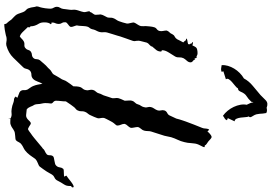

<svg xmlns="http://www.w3.org/2000/svg" viewBox="-204 -1002 1251 884"><g transform="rotate(90 422.0 -560.5)"><path d="M843.8 -266.6Q842.8 -266.6 840.8 -264.6Q838.9 -262.7 837.9 -261.7H836.9V-257.8V-256.8Q836.9 -247.1 835 -240.7Q833 -234.4 829.1 -228.5Q825.2 -222.7 820.8 -215.3Q816.4 -208 810.5 -196.3Q805.7 -188.5 797.4 -185.1Q789.1 -181.6 784.2 -173.8Q780.3 -167 776.9 -160.6Q773.4 -154.3 769.5 -148.4Q764.6 -140.6 758.8 -132.8Q752.9 -125 748 -118.2Q746.1 -115.2 741.2 -112.8Q736.3 -110.4 731 -108.4Q725.6 -106.4 720.7 -103.5Q715.8 -100.6 712.9 -97.7Q704.1 -85 694.8 -72.3Q685.5 -59.6 672.9 -49.8Q666 -44.9 659.7 -42Q653.3 -39.1 646.5 -34.2Q638.7 -29.3 634.8 -20.5Q630.9 -11.7 626 -7.8Q623 -5.9 617.7 -5.4Q612.3 -4.9 606 -4.4Q599.6 -3.9 593.3 -2.9Q586.9 -2 584 0Q576.2 3.9 570.3 8.3Q564.5 12.7 556.6 15.6Q550.8 18.6 543 18.1Q535.2 17.6 528.3 17.6L526.4 18.6Q525.4 21.5 525.4 25.4H524.4Q525.4 22.5 525.4 16.6Q513.7 10.7 503.4 12.2Q493.2 13.7 481.4 11.7Q473.6 10.7 467.3 8.8Q460.9 6.8 453.1 3.9Q445.3 1 438.5 1Q431.6 1 424.8 -6.8L427.7 -9.8L430.7 -14.6Q424.8 -17.6 414.1 -21Q403.3 -24.4 400.4 -28.3Q394.5 -36.1 395.5 -44.9Q396.5 -53.7 392.6 -61.5Q387.7 -69.3 383.3 -75.2Q378.9 -81.1 376 -88.9Q372.1 -98.6 370.1 -108.9Q368.2 -119.1 366.2 -129.9Q360.4 -120.1 356 -107.4Q351.6 -94.7 343.8 -86.9Q335.9 -79.1 324.2 -79.1Q312.5 -79.1 304.7 -71.3Q298.8 -64.5 297.4 -55.7Q295.9 -46.9 291 -42Q267.6 -17.6 246.1 4.4Q224.6 26.4 190.4 36.1Q181.6 38.1 173.3 36.1Q165 34.2 157.2 35.2Q153.3 35.2 150.4 36.1Q147.5 37.1 144.5 38.1Q140.6 39.1 133.3 40.5Q126 42 117.7 43.5Q109.4 44.9 102.1 45.4Q94.7 45.9 91.8 45.9Q90.8 43.9 90.8 40L89.8 39.1V37.1Q84 31.2 79.6 25.4Q75.2 19.5 70.3 12.7Q65.4 7.8 58.6 1.5Q51.8 -4.9 47.9 -10.7Q43.9 -17.6 41.5 -25.9Q39.1 -34.2 36.1 -41Q33.2 -48.8 26.4 -54.7Q19.5 -60.5 17.6 -69.3Q14.6 -77.1 13.7 -85.9Q12.7 -94.7 9.8 -103.5Q9.8 -106.4 11.2 -111.8Q12.7 -117.2 13.7 -119.1Q14.6 -122.1 16.1 -128.9Q17.6 -135.7 18.6 -143.1Q19.5 -150.4 20 -157.2Q20.5 -164.1 20.5 -167Q20.5 -174.8 16.1 -181.6Q11.7 -188.5 11.7 -196.3Q11.7 -204.1 16.1 -210.9Q20.5 -217.8 21.5 -225.6Q22.5 -233.4 23.4 -240.7Q24.4 -248 25.4 -255.9Q26.4 -263.7 25.4 -271Q24.4 -278.3 26.4 -286.1Q28.3 -293.9 31.2 -302.2Q34.2 -310.5 36.1 -320.3Q37.1 -324.2 34.7 -333Q32.2 -341.8 32.2 -347.7H35.2Q37.1 -355.5 43 -362.3Q48.8 -369.1 48.8 -375Q48.8 -376 48.3 -379.9Q47.9 -383.8 47.9 -387.7Q46.9 -391.6 46.9 -397.5Q48.8 -407.2 52.7 -413.6Q56.6 -419.9 60.5 -428.7Q62.5 -436.5 62 -443.4Q61.5 -450.2 64.5 -457Q66.4 -462.9 71.3 -469.7Q76.2 -476.6 78.1 -482.4Q81.1 -491.2 84 -500Q86.9 -508.8 88.9 -518.6Q89.8 -522.5 86.9 -533.7Q84 -544.9 84 -550.8Q86.9 -558.6 92.8 -566.9Q98.6 -575.2 100.6 -583Q101.6 -593.8 100.6 -605.5Q100.6 -610.4 102.1 -623.5Q103.5 -636.7 105.5 -642.6Q107.4 -651.4 114.3 -656.2Q121.1 -661.1 123 -668.9Q125 -676.8 123 -685.5Q121.1 -694.3 121.1 -702.1Q124 -710 129.4 -714.8Q134.8 -719.7 137.7 -727.5Q141.6 -735.4 148.9 -738.8Q156.2 -742.2 161.1 -750Q165 -756.8 168 -763.7Q170.9 -770.5 175.8 -778.3Q172.9 -781.2 170.4 -783.7Q168 -786.1 166 -790Q164.1 -791 162.1 -791Q160.2 -791 158.2 -791Q158.2 -795.9 168.5 -797.4Q178.7 -798.8 183.6 -800.8Q185.5 -807.6 183.1 -809.6Q180.7 -811.5 179.7 -818.4H175.8Q175.8 -820.3 175.3 -820.8Q174.8 -821.3 174.8 -823.2Q176.8 -823.2 182.1 -822.3Q187.5 -821.3 189.5 -820.3Q191.4 -825.2 195.3 -832Q199.2 -838.9 204.1 -840.8Q209 -842.8 218.8 -843.8Q228.5 -844.7 233.4 -842.8Q237.3 -840.8 239.3 -839.8Q241.2 -838.9 246.1 -839.8H247.1Q249 -834 249 -830.1L253.9 -833L254.9 -832Q254.9 -827.1 261.2 -822.8Q267.6 -818.4 267.6 -811.5Q267.6 -802.7 259.8 -794.4Q252 -786.1 248 -778.3Q244.1 -769.5 244.6 -758.8Q245.1 -748 240.2 -740.2Q233.4 -729.5 222.2 -711.4Q210.9 -693.4 211.9 -679.7L214.8 -678.7L217.8 -676.8Q217.8 -663.1 210.9 -654.3Q204.1 -645.5 195.3 -635.7L194.3 -634.8Q195.3 -629.9 187 -623Q178.7 -616.2 176.8 -610.4Q175.8 -605.5 171.9 -591.3Q168 -577.1 168 -573.2Q168 -568.4 168.5 -563.5Q168.9 -558.6 169.9 -553.7Q169.9 -551.8 169.4 -550.3Q168.9 -548.8 168.9 -546.9Q166 -539.1 163.6 -531.7Q161.1 -524.4 158.2 -516.6Q153.3 -503.9 148.4 -488.3L144.5 -474.6Q140.6 -462.9 137.2 -451.2Q133.8 -439.5 129.9 -426.8Q127.9 -418.9 128.9 -410.2Q129.9 -401.4 127.9 -393.6Q126 -385.7 122.1 -378.9Q118.2 -372.1 116.2 -364.3Q114.3 -352.5 107.9 -345.7Q101.6 -338.9 100.6 -320.3Q99.6 -311.5 99.6 -304.7Q99.6 -297.9 97.7 -290Q96.7 -287.1 100.6 -277.3Q104.5 -267.6 104.5 -261.7Q104.5 -255.9 94.2 -249Q84 -242.2 83 -236.3Q82 -226.6 86.4 -219.7Q90.8 -212.9 90.8 -205.1Q90.8 -196.3 86.9 -188Q83 -179.7 85 -170.9L88.9 -171.9L91.8 -168.9V-168Q84 -159.2 83.5 -141.6Q83 -124 88.9 -114.3Q101.6 -94.7 101.6 -76.2L103.5 -73.2L106.4 -70.3V-69.3L107.4 -68.4Q106.4 -66.4 106 -65.9Q105.5 -65.4 104.5 -63.5Q112.3 -55.7 124.5 -42.5Q136.7 -29.3 146.5 -26.4L147.5 -25.4Q154.3 -29.3 159.2 -34.7Q164.1 -40 170.9 -43.9Q177.7 -47.9 186.5 -46.9Q195.3 -45.9 201.2 -50.8Q208 -55.7 210 -63.5Q211.9 -71.3 217.8 -76.2Q224.6 -81.1 232.9 -81.5Q241.2 -82 247.1 -87.9Q252.9 -93.8 252.9 -102.5Q252.9 -111.3 257.8 -118.2L277.3 -140.6Q282.2 -146.5 288.1 -151.4Q293.9 -156.2 298.8 -162.1Q303.7 -168 312 -172.4Q320.3 -176.8 323.2 -181.6Q328.1 -189.5 332 -197.3Q335.9 -205.1 340.8 -211.9Q346.7 -219.7 349.1 -228Q351.6 -236.3 357.4 -244.1Q362.3 -251 367.2 -258.3Q372.1 -265.6 377.9 -272.5Q377.9 -290 379.9 -298.3Q381.8 -306.6 384.8 -310.5Q387.7 -314.5 390.6 -317.9Q393.6 -321.3 395.5 -330.1Q397.5 -337.9 395 -345.7Q392.6 -353.5 394.5 -362.3Q396.5 -370.1 402.3 -376Q408.2 -381.8 410.2 -389.6Q412.1 -397.5 416 -404.3Q419.9 -411.1 421.9 -418.9Q423.8 -426.8 426.8 -434.1Q429.7 -441.4 431.6 -448.2Q433.6 -453.1 432.6 -460.4Q431.6 -467.8 431.6 -472.7Q431.6 -479.5 436.5 -491.2Q441.4 -502.9 444.3 -508.8Q444.3 -516.6 443.4 -525.9Q442.4 -535.2 444.3 -542Q446.3 -549.8 452.6 -555.7Q459 -561.5 460.9 -569.3Q462.9 -577.1 467.3 -583Q471.7 -588.9 473.6 -596.7Q476.6 -605.5 474.1 -613.8Q471.7 -622.1 473.6 -629.9Q475.6 -637.7 480.5 -644.5Q485.4 -651.4 488.3 -659.2Q491.2 -667 488.8 -675.3Q486.3 -683.6 489.3 -692.4Q492.2 -700.2 501 -704.6Q509.8 -709 512.7 -716.8Q516.6 -724.6 519.5 -731.4Q522.5 -738.3 526.4 -746.1Q528.3 -751 530.3 -760.7Q532.2 -768.6 535.2 -775.9Q538.1 -783.2 540 -790Q546.9 -809.6 554.2 -827.6Q561.5 -845.7 569.3 -865.2Q572.3 -873 572.3 -880.9Q572.3 -888.7 576.2 -896.5H577.1L578.1 -897.5Q581.1 -893.6 586.9 -889.6Q587.9 -891.6 588.9 -893.1Q589.8 -894.5 591.8 -896.5Q606.4 -910.2 612.3 -908.7Q618.2 -907.2 631.8 -893.6Q636.7 -889.6 642.6 -886.2Q648.4 -882.8 650.4 -877L653.3 -877.9V-877L654.3 -877.9V-877H655.3Q657.2 -875 658.2 -875Q658.2 -873 656.7 -869.6Q655.3 -866.2 652.8 -861.8Q650.4 -857.4 648.4 -853Q646.5 -848.6 645.5 -846.7Q640.6 -835 639.6 -815.9Q638.7 -796.9 634.8 -783.2Q630.9 -766.6 624 -752.4Q617.2 -738.3 612.3 -722.7Q610.4 -714.8 608.9 -707Q607.4 -699.2 605.5 -691.4Q600.6 -675.8 595.7 -660.6Q590.8 -645.5 585.9 -629.9Q584 -623 584 -614.7Q584 -606.4 582 -598.6Q580.1 -590.8 574.2 -584.5Q568.4 -578.1 565.4 -570.3Q565.4 -561.5 567.4 -553.2Q569.3 -544.9 569.3 -537.1Q566.4 -529.3 560.1 -522.9Q553.7 -516.6 550.8 -508.8Q550.8 -499 554.7 -491.2Q558.6 -483.4 558.6 -472.7Q553.7 -464.8 547.9 -459Q545.9 -457 542.5 -451.2Q539.1 -445.3 535.6 -438.5Q532.2 -431.6 528.8 -425.3Q525.4 -418.9 524.4 -416Q522.5 -411.1 523.4 -403.3Q524.4 -395.5 525.4 -389.6Q525.4 -387.7 524.9 -386.2Q524.4 -384.8 524.4 -382.8Q521.5 -375 518.6 -367.7Q515.6 -360.4 511.7 -352.5Q508.8 -344.7 503.4 -338.9Q498 -333 495.1 -325.2Q492.2 -317.4 492.7 -309.1Q493.2 -300.8 489.3 -293Q487.3 -288.1 484.9 -286.1Q482.4 -284.2 478.5 -280.3Q476.6 -279.3 472.2 -273.4Q467.8 -267.6 462.4 -260.3Q457 -252.9 453.1 -246.6Q449.2 -240.2 448.2 -239.3L447.3 -238.3Q447.3 -226.6 445.8 -214.8Q444.3 -203.1 444.3 -192.4Q444.3 -184.6 451.2 -179.2Q458 -173.8 457 -168Q456.1 -162.1 455.6 -156.2Q455.1 -150.4 455.1 -143.6Q455.1 -136.7 456.5 -130.9Q458 -125 459 -118.2Q460 -110.4 460.4 -102.5Q460.9 -94.7 465.8 -87.9Q467.8 -85 468.8 -82.5Q469.7 -80.1 470.7 -77.1Q472.7 -72.3 476.1 -66.4Q479.5 -60.5 483.4 -58.6V-57.6Q498 -55.7 510.3 -54.7Q522.5 -53.7 534.2 -66.4Q537.1 -69.3 539.6 -71.8Q542 -74.2 545.9 -76.2Q549.8 -77.1 553.7 -74.7Q557.6 -72.3 562 -69.3Q566.4 -66.4 570.8 -64.5Q575.2 -62.5 578.1 -64.5Q585.9 -69.3 586.9 -70.3Q587.9 -71.3 594.7 -76.2Q602.5 -81.1 615.7 -91.8Q628.9 -102.5 635.7 -108.4Q643.6 -114.3 650.9 -121.1Q658.2 -127.9 666 -132.8V-133.8Q670.9 -138.7 677.7 -141.6Q684.6 -144.5 690.4 -149.4Q695.3 -153.3 695.3 -163.6Q695.3 -173.8 700.2 -178.7Q702.1 -181.6 708 -182.6Q713.9 -183.6 720.7 -185.1Q727.5 -186.5 733.9 -188Q740.2 -189.5 743.2 -193.4Q750 -200.2 751 -209.5Q752 -218.8 757.8 -225.6Q759.8 -227.5 765.1 -228Q770.5 -228.5 776.9 -228.5Q783.2 -228.5 788.1 -229Q793 -229.5 793.9 -231.4Q792 -233.4 791 -235.4Q790 -237.3 789.1 -240.2Q793 -242.2 800.8 -248.5Q808.6 -254.9 816.9 -261.2Q825.2 -267.6 832.5 -271.5Q839.8 -275.4 842.8 -272.5V-268.6L843.8 -266.6ZM513.7 -960.9Q501 -969.7 490.2 -982.9Q479.5 -996.1 472.7 -1010.7Q465.8 -1025.4 462.9 -1041Q460 -1056.6 462.9 -1070.3Q454.1 -1085.9 451.2 -1101.6Q449.2 -1095.7 449.2 -1091.8Q435.5 -1077.1 423.3 -1069.8Q411.1 -1062.5 403.3 -1043.9Q401.4 -1039.1 397.9 -1034.7Q394.5 -1030.3 387.7 -1030.3Q384.8 -1024.4 375.5 -1017.1Q366.2 -1009.8 357.9 -1002.4Q349.6 -995.1 345.2 -987.8Q340.8 -980.5 345.7 -974.6L308.6 -962.9L311.5 -955.1Q302.7 -951.2 295.4 -952.6Q288.1 -954.1 280.3 -955.1Q279.3 -968.8 283.7 -983.9Q288.1 -999 296.4 -1012.7Q304.7 -1026.4 316.4 -1038.1Q328.1 -1049.8 341.8 -1057.6Q353.5 -1080.1 376 -1098.6Q398.4 -1117.2 418 -1133.8L441.4 -1157.2Q449.2 -1165 458.5 -1165.5Q467.8 -1166 476.6 -1162.1Q484.4 -1164.1 490.7 -1163.6Q497.1 -1163.1 501 -1160.2Q502.9 -1151.4 503.4 -1144Q503.9 -1136.7 504.4 -1129.9Q504.9 -1123 506.8 -1115.2Q508.8 -1107.4 514.6 -1098.6Q517.6 -1094.7 519.5 -1089.4Q521.5 -1084 516.6 -1080.1Q519.5 -1074.2 520 -1063.5Q520.5 -1052.7 522 -1042.5Q523.4 -1032.2 526.9 -1023.9Q530.3 -1015.6 539.1 -1014.6L524.4 -983.4L534.2 -979.5Q531.2 -971.7 525.4 -968.8Q519.5 -965.8 513.7 -960.9Z"/></g></svg>

Font: Homemade Apple
Style: Regular
Weight: 400
Version: Version 1.001